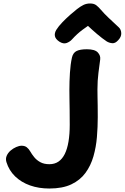

<svg xmlns="http://www.w3.org/2000/svg" viewBox="-20 -1067 717 1103"><path d="M393.4 -736.7Q399.8 -764.1 420.2 -774.1Q440.6 -784 479.1 -784Q524.8 -784 541.7 -765.8Q558.6 -747.6 555.6 -725.4Q551.3 -693.4 545.6 -648.8Q539.8 -604.2 539.8 -552.7Q539.8 -530.7 540.3 -508.2Q540.8 -485.8 541.2 -458.9Q541.6 -432.1 541.6 -394.4Q541.6 -337.7 536.8 -279.8Q532 -222 516.8 -168.8Q501.6 -115.7 471.1 -73.9Q440.7 -32.2 390.1 -8.1Q339.6 16 263.1 16Q202.8 16 152.5 -1.8Q102.2 -19.6 66.9 -53.7Q31.6 -87.8 16.8 -136.1Q11.2 -155.2 18.5 -172.2Q25.8 -189.1 40.9 -202.1Q56.1 -215 73.3 -222.4Q90.4 -229.8 104.1 -229.8Q122.4 -229.8 133.9 -220.8Q145.4 -211.8 153.6 -197.3Q162.7 -181.3 176.5 -164.2Q190.3 -147.1 211.5 -135.4Q232.7 -123.7 263.6 -123.7Q294 -123.7 315.9 -138.6Q337.8 -153.6 352.1 -182.4Q366.4 -211.3 373.5 -253.6Q380.6 -295.9 380.6 -349.8Q380.6 -399 380.1 -434.4Q379.6 -469.9 379.1 -497.4Q378.6 -525 378.6 -551Q378.6 -598.6 381.7 -648.3Q384.8 -698.1 393.4 -736.7ZM394 -841Q381.8 -827.2 362.9 -820Q344 -812.8 320.4 -828.1Q298.8 -842.8 295.5 -859.6Q292.2 -876.4 303 -894.9Q316.7 -916.7 338.2 -938.9Q359.7 -961.2 382.4 -981.3Q405.2 -1001.3 422 -1014.4Q442.2 -1030.2 459.4 -1038.6Q476.7 -1047 497.6 -1047Q520.2 -1047 533.4 -1036.6Q546.6 -1026.1 558.2 -1012.4Q578.7 -988.4 603.7 -964.8Q628.8 -941.2 662 -910.3Q675.6 -898 676.6 -876.8Q677.6 -855.7 659.6 -836.7Q642.3 -817.1 624.8 -818.8Q607.2 -820.4 592.7 -829.3Q568.2 -845.6 537.4 -871.7Q506.7 -897.9 485.4 -918.3Q468.9 -907 453.2 -895.3Q437.6 -883.7 423.3 -870.6Q409 -857.6 394 -841Z"/></svg>

Font: Playpen Sans
Style: Regular
Weight: 400
Designer: Laura Meseguer, Veronika Burian, José Scaglione, Kostas Bartsokas, Vera Evstafieva, Tom Grace, Yorlmar Campos
Foundry: TypeTogether
Version: Version 2.000